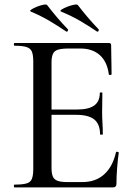

<svg xmlns="http://www.w3.org/2000/svg" viewBox="-20 -811 582 831"><path d="M399 -675Q362 -700 326 -721Q290 -742 244 -761Q238 -764 247 -770Q256 -776 271.5 -782Q287 -788 300.5 -790.5Q314 -793 317 -789Q337 -763 359 -737Q381 -711 407 -684Q409 -681 406 -676.5Q403 -672 399 -675ZM266 -675Q229 -700 193.5 -721Q158 -742 113 -761Q107 -764 116 -770Q125 -776 140 -782Q155 -788 168 -790.5Q181 -793 184 -789Q204 -763 226 -737Q248 -711 274 -684Q276 -681 273 -676.5Q270 -672 266 -675ZM469 0H43Q40 0 40 -6Q40 -12 43 -12Q77 -12 94.5 -17Q112 -22 118 -37Q124 -52 124 -81V-544Q124 -573 118 -587.5Q112 -602 94.5 -607.5Q77 -613 43 -613Q40 -613 40 -619Q40 -625 43 -625H451Q461 -625 461 -616L463 -490Q463 -487 457.5 -486.5Q452 -486 451 -489Q444 -544 412 -572.5Q380 -601 328 -601H277Q247 -601 231 -596Q215 -591 209 -577.5Q203 -564 203 -540V-85Q203 -61 208.5 -47.5Q214 -34 229 -28.5Q244 -23 271 -23H337Q394 -23 431 -56.5Q468 -90 482 -152Q482 -155 488 -154Q494 -153 494 -150Q490 -123 487 -85Q484 -47 484 -15Q484 0 469 0ZM413 -230Q413 -273 388.5 -293.5Q364 -314 310 -314H165V-337H313Q364 -337 388 -354.5Q412 -372 412 -409Q412 -411 417.5 -411Q423 -411 423 -409Q423 -378 422.5 -361Q422 -344 422 -325Q422 -302 423.5 -279Q425 -256 425 -230Q425 -228 419 -228Q413 -228 413 -230Z"/></svg>

Font: Cormorant Light Medium
Style: Regular
Weight: 500
Version: Version 4.000